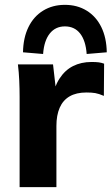

<svg xmlns="http://www.w3.org/2000/svg" viewBox="-20 -773 461 793"><path d="M61 0V-373Q61 -406 59.5 -440Q58 -474 54 -507H199L216 -359H193Q203 -413 225.5 -448Q248 -483 281.5 -500Q315 -517 358 -517Q377 -517 388 -515.5Q399 -514 410 -510L409 -377Q388 -386 373.5 -388.5Q359 -391 337 -391Q295 -391 267.5 -375Q240 -359 226.5 -328Q213 -297 213 -253V0ZM158 -550 75 -557Q76 -617 97.5 -661Q119 -705 158 -729Q197 -753 248 -753Q299 -753 338 -729Q377 -705 398.5 -661Q420 -617 421 -557L338 -550Q334 -605 311 -634.5Q288 -664 248 -664Q209 -664 185.5 -634.5Q162 -605 158 -550Z"/></svg>

Font: Mulish ExtraLight ExtraBold
Style: Regular
Weight: 800
Version: Version 3.603